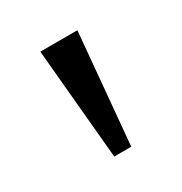

<svg xmlns="http://www.w3.org/2000/svg" viewBox="-71 -770 314 332"><g transform="rotate(-30 86.0 -603.5)"><path d="M69 -493H103L123 -714H49Z"/></g></svg>

Font: Noto Serif Myanmar SemiCondensed Light
Style: Regular
Weight: 300
Width: 4
Designer: Ben Mitchell and the Monotype Design Team
Foundry: Monotype Imaging Inc.
Version: Version 2.106